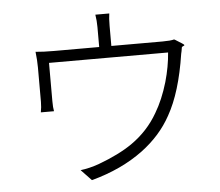

<svg xmlns="http://www.w3.org/2000/svg" viewBox="-48 -654 864 755"><g transform="rotate(-5 383.5 -276.5)"><path d="M285 47 244 4Q279 0 318 -14Q399 -44 451 -80Q517 -126 556 -194Q586 -244 606 -312Q623 -372 627 -427H392H157V-276Q157 -250 160 -236H108Q112 -256 112 -277V-413Q112 -441 108 -475Q138 -472 181 -472H359V-551Q359 -576 355 -600H410Q407 -582 407 -551V-472H609Q641 -472 655 -476Q656 -475 659 -474Q694 -453 693.5 -450.5Q693 -448 689 -447Q683 -445 682 -440V-438Q680 -425 678 -418Q655 -267 605 -179Q564 -104 489 -48Q404 15 285 47Z"/></g></svg>

Font: GenSekiGothic TW L
Style: Regular
Weight: 300
Version: Version 1.501;PS 1;hotconv 16.6.51;makeotf.lib2.5.65220